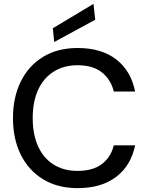

<svg xmlns="http://www.w3.org/2000/svg" viewBox="-20 -960 764 992"><path d="M381 12Q278 12 203 -33.5Q128 -79 87.5 -160.5Q47 -242 47 -350Q47 -457 87.5 -539Q128 -621 203 -666.5Q278 -712 381 -712Q504 -712 580.5 -653Q657 -594 678 -487H568Q553 -549 506.5 -586Q460 -623 380 -623Q310 -623 257.5 -590Q205 -557 177 -496Q149 -435 149 -350Q149 -265 177 -203.5Q205 -142 257.5 -109.5Q310 -77 380 -77Q460 -77 506.5 -112.5Q553 -148 568 -209H678Q657 -105 580.5 -46.5Q504 12 381 12ZM260 -743 253 -814 463 -940 472 -858Z"/></svg>

Font: DM Sans 17pt Medium
Style: Regular
Weight: 500
Version: Version 4.004;gftools[0.9.30]